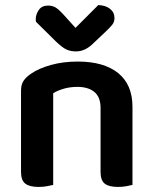

<svg xmlns="http://www.w3.org/2000/svg" viewBox="-20 -731 607 758"><path d="M377 -305Q377 -348 352.5 -368Q328 -388 286 -388Q257 -388 232.5 -381Q208 -374 190 -363V-1Q181 1 166 4Q151 7 132 7Q97 7 80 -6Q63 -19 63 -52V-373Q63 -397 73 -412Q83 -427 104 -441Q133 -461 181 -474.5Q229 -488 287 -488Q390 -488 446.5 -442.5Q503 -397 503 -309V-1Q495 1 479.5 4Q464 7 446 7Q410 7 393.5 -6Q377 -19 377 -52ZM278 -621 368 -711Q397 -710 414.5 -696Q432 -682 432 -660Q432 -644 422.5 -632.5Q413 -621 395 -604L342 -554Q313 -528 280 -528Q259 -528 242.5 -535.5Q226 -543 201 -567L122 -645Q121 -649 121 -654Q121 -674 133 -691.5Q145 -709 170 -709Q186 -709 198.5 -702Q211 -695 231 -673Z"/></svg>

Font: Baloo Chettan 2 SemiBold
Style: Regular
Weight: 600
Designer: Maithili Shingre, Unnati Kotecha and Ek Type
Foundry: Ek Type
Version: Version 1.640;hotconv 1.0.111;makeotfexe 2.5.65597; ttfautoh